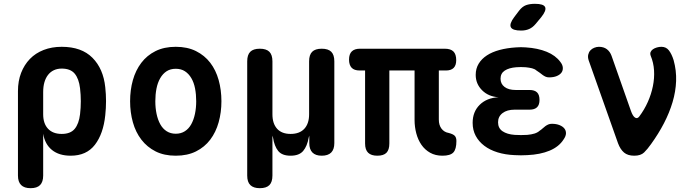

<svg xmlns="http://www.w3.org/2000/svg" viewBox="-20 -805 3640 1005"><path d="M140 180Q107 180 90.5 163.5Q74 147 74 114V-328Q74 -381 90.5 -423.5Q107 -466 136.5 -496.5Q166 -527 208.5 -543.5Q251 -560 303 -560Q407 -560 464 -502.5Q521 -445 531 -348Q535 -312 535 -275.5Q535 -239 531 -202Q521 -105 477 -47.5Q433 10 350 10Q289 10 252 -20Q215 -50 206 -105V114Q206 147 190 163.5Q174 180 140 180ZM303 -104Q349 -104 371 -130.5Q393 -157 399 -207Q403 -241 403 -275Q403 -309 399 -343Q393 -393 371 -419.5Q349 -446 303 -446Q280 -446 262 -437.5Q244 -429 231.5 -413Q219 -397 212.5 -374.5Q206 -352 206 -323V-207Q206 -158 231.5 -131Q257 -104 303 -104Z M900 10Q839 10 794.5 -12.5Q750 -35 720 -74Q690 -113 675.5 -165Q661 -217 661 -275Q661 -334 675.5 -385.5Q690 -437 719.5 -476Q749 -515 794 -537.5Q839 -560 900 -560Q961 -560 1006 -537.5Q1051 -515 1080.5 -476.5Q1110 -438 1124.5 -386Q1139 -334 1139 -275Q1139 -217 1124.5 -165Q1110 -113 1080.5 -74Q1051 -35 1006 -12.5Q961 10 900 10ZM900 -105Q927 -105 947.5 -118Q968 -131 981 -154.5Q994 -178 1000.5 -209Q1007 -240 1007 -275Q1007 -311 1001 -342Q995 -373 981.5 -396Q968 -419 948 -432Q928 -445 900 -445Q872 -445 852 -432Q832 -419 818.5 -395.5Q805 -372 799 -341Q793 -310 793 -275Q793 -240 799.5 -209Q806 -178 819 -154.5Q832 -131 852.5 -118Q873 -105 900 -105Z M1340 180Q1307 180 1290.5 164Q1274 148 1274 114V-484Q1274 -518 1290 -534Q1306 -550 1340 -550Q1374 -550 1390 -534Q1406 -518 1406 -484V-207Q1406 -158 1430.5 -131Q1455 -104 1501 -104Q1548 -104 1573 -131Q1598 -158 1598 -207V-484Q1598 -518 1614 -534Q1630 -550 1664 -550Q1698 -550 1714 -534Q1730 -518 1730 -484V-56Q1730 -23 1713.5 -6.5Q1697 10 1664 10Q1632 10 1615.5 -6.5Q1599 -23 1599 -56V-85Q1599 -95 1598.5 -95Q1598 -95 1596 -85Q1588 -40 1567 -15Q1546 10 1501 10Q1456 10 1436 -15Q1416 -40 1409 -85Q1407 -95 1406.5 -95Q1406 -95 1406 -85V114Q1406 148 1390 164Q1374 180 1340 180Z M2296 10Q2259 10 2231.5 -5.5Q2204 -21 2186 -47Q2168 -73 2159 -107Q2150 -141 2150 -177V-436H2018V-54Q2018 -21 2003 -5.5Q1988 10 1955 10Q1923 10 1907 -5.5Q1891 -21 1891 -54V-436H1863Q1834 -436 1820.5 -450.5Q1807 -465 1807 -493Q1807 -522 1821.5 -536Q1836 -550 1864 -550H2308Q2339 -550 2353.5 -535.5Q2368 -521 2368 -490Q2368 -463 2354.5 -449.5Q2341 -436 2314 -436H2277V-179Q2277 -150 2291 -131.5Q2305 -113 2329 -109Q2352 -103 2360.5 -94Q2369 -85 2369 -67Q2369 -24 2353 -7Q2337 10 2296 10Z M2913 -481Q2925 -466 2926 -451Q2927 -436 2919 -425Q2911 -414 2894.5 -407Q2878 -400 2854 -400Q2844 -400 2836 -403.5Q2828 -407 2820.5 -412.5Q2813 -418 2805.5 -424Q2798 -430 2788 -436Q2779 -444 2765 -447.5Q2751 -451 2732 -453Q2719 -454 2706.5 -454Q2694 -454 2682 -453Q2644 -450 2622 -435.5Q2600 -421 2600 -393Q2600 -366 2621 -350Q2642 -334 2679 -334H2752Q2778 -334 2791 -321.5Q2804 -309 2804 -282Q2804 -256 2791 -243.5Q2778 -231 2752 -231H2674Q2634 -231 2610.5 -213Q2587 -195 2587 -165Q2587 -134 2610.5 -118Q2634 -102 2674 -99Q2690 -98 2707 -98Q2724 -98 2740 -99Q2762 -101 2778 -106Q2794 -111 2805 -121Q2813 -126 2820.5 -133Q2828 -140 2835 -145Q2842 -150 2850 -153.5Q2858 -157 2869 -157Q2892 -157 2909 -150Q2926 -143 2934.5 -132Q2943 -121 2942.5 -106.5Q2942 -92 2930 -75Q2906 -37 2857 -16.5Q2808 4 2740 7Q2724 8 2707 8Q2690 8 2674 7Q2625 5 2584.5 -7.5Q2544 -20 2515 -42Q2486 -64 2470 -94Q2454 -124 2454 -162Q2454 -220 2491 -256.5Q2528 -293 2590 -296Q2537 -299 2503.5 -332.5Q2470 -366 2470 -413Q2470 -446 2485.5 -471.5Q2501 -497 2528.5 -515Q2556 -533 2595 -543.5Q2634 -554 2682 -557Q2694 -558 2706.5 -558Q2719 -558 2732 -557Q2795 -553 2841.5 -534Q2888 -515 2913 -481ZM2783 -679Q2768 -661 2749.5 -653Q2731 -645 2708 -645Q2663 -645 2654 -662.5Q2645 -680 2672 -716L2697 -749Q2714 -771 2733.5 -778Q2753 -785 2780 -785Q2826 -785 2833.5 -767.5Q2841 -750 2813 -715Z M3215 -55 3061 -490Q3056 -506 3059 -519Q3062 -532 3070 -541Q3078 -550 3090.5 -555Q3103 -560 3115 -560Q3140 -560 3156.5 -547.5Q3173 -535 3181 -513L3282 -226Q3292 -197 3304 -189.5Q3316 -182 3326 -195Q3353 -231 3371 -271.5Q3389 -312 3397.5 -354Q3406 -396 3403.5 -436.5Q3401 -477 3386 -513Q3382 -524 3385.5 -532.5Q3389 -541 3397.5 -547Q3406 -553 3418 -556.5Q3430 -560 3442 -560Q3467 -560 3481.5 -541Q3496 -522 3506 -490Q3521 -436 3519 -381Q3517 -326 3500.5 -270.5Q3484 -215 3455.5 -160Q3427 -105 3388 -51Q3369 -24 3351.5 -7Q3334 10 3300 10Q3266 10 3246.5 -6.5Q3227 -23 3215 -55Z"/></svg>

Font: Maple Mono NL
Style: Bold
Weight: 700
Monospace: yes
Designer: subframe7536
Version: Version 7.000